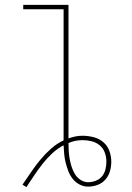

<svg xmlns="http://www.w3.org/2000/svg" viewBox="-20 -755 540 785"><path d="M88 10 72 0Q90 -26 107.5 -52Q125 -78 145 -102Q165 -126 188.5 -147Q212 -168 240 -181V-717H75V-735H260V-189Q273 -194 287.5 -197Q302 -200 317 -200Q339 -200 361.5 -194.5Q384 -189 401.5 -174.5Q419 -160 427 -138.5Q435 -117 435 -94Q435 -74 429.5 -55Q424 -36 411 -21Q398 -6 379 1Q360 8 340 8Q322 8 305.5 -0.5Q289 -9 277.5 -23.5Q266 -38 259.5 -55Q253 -72 248.5 -89.5Q244 -107 242.5 -125Q241 -143 240 -161Q215 -148 193.5 -128Q172 -108 154 -85Q136 -62 120 -38Q104 -14 88 10ZM340 -10Q356 -10 371.5 -16Q387 -22 397 -34Q407 -46 411 -62Q415 -78 415 -94Q415 -113 408.5 -131Q402 -149 387.5 -161Q373 -173 354.5 -177.5Q336 -182 317 -182Q302 -182 287.5 -179Q273 -176 260 -170Q260 -154 261 -137.5Q262 -121 265 -104.5Q268 -88 273 -72.5Q278 -57 286.5 -43Q295 -29 309.5 -19.5Q324 -10 340 -10Z"/></svg>

Font: Iosevka Term Curly Thin
Style: Regular
Weight: 100
Designer: Belleve Invis
Foundry: Belleve Invis
Version: Version 32.3.0